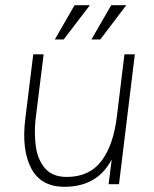

<svg xmlns="http://www.w3.org/2000/svg" viewBox="-20 -709 591 739"><path d="M267 -689H326L225 -557H191ZM408 -689H466L366 -557H332ZM117 -251Q111 -196 118 -145Q125 -94 153.5 -61Q182 -28 237 -28Q324 -28 370.5 -89.5Q417 -151 430 -262L459 -500H499L438 0H398L410 -95Q381 -41 335.5 -15.5Q290 10 228 10Q138 10 100.5 -60.5Q63 -131 77 -249L108 -500H148Z"/></svg>

Font: Haskoy ExtraLight
Style: Italic
Weight: 200
Designer: Ertekin Erdin
Foundry: Ertekin Erdin
Version: Version 2.000; ttfautohint (v1.8.4.7-5d5b)